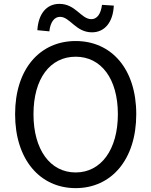

<svg xmlns="http://www.w3.org/2000/svg" viewBox="-20 -959 782 992"><path d="M371 13C555 13 684 -134 684 -369C684 -604 555 -747 371 -747C187 -747 58 -604 58 -369C58 -134 187 13 371 13ZM371 -68C239 -68 153 -186 153 -369C153 -553 239 -666 371 -666C502 -666 589 -553 589 -369C589 -186 502 -68 371 -68ZM455 -792C521 -792 564 -844 568 -930L507 -934C501 -886 481 -860 452 -860C399 -860 371 -939 287 -939C220 -939 178 -887 173 -803L235 -797C240 -845 261 -872 290 -872C342 -872 371 -792 455 -792Z"/></svg>

Font: Source Han Sans CN Regular
Style: Regular
Weight: 400
Designer: Ryoko NISHIZUKA (kana & ideographs); Paul D. Hunt (Latin, Greek & Cyrillic); Wenlong ZHANG (bopomofo); Sandoll Communica
Foundry: Adobe Systems Incorporated
Version: Version 1.004;PS 1.004;hotconv 1.0.82;makeotf.lib2.5.63406